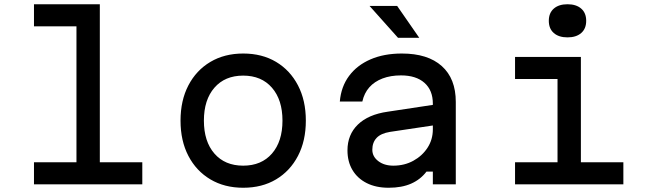

<svg xmlns="http://www.w3.org/2000/svg" viewBox="-20 -868 3040 904"><path d="M140 -848H450V-104H650V0H140V-104H340V-744H140Z M1125 16Q1037 16 970.5 -23.5Q904 -63 867 -134Q830 -205 830 -300Q830 -395 867 -466Q904 -537 970.5 -576.5Q1037 -616 1125 -616Q1214 -616 1280 -576.5Q1346 -537 1383 -466Q1420 -395 1420 -300Q1420 -205 1383 -134Q1346 -63 1280 -23.5Q1214 16 1125 16ZM1125 -88Q1211 -88 1260.5 -145Q1310 -202 1310 -300Q1310 -398 1260.5 -455Q1211 -512 1125 -512Q1039 -512 989.5 -455Q940 -398 940 -300Q940 -202 989.5 -145Q1039 -88 1125 -88Z M2030 -376V-279L1816 -247Q1773 -240 1753 -218.5Q1733 -197 1733 -163Q1733 -131 1761 -109.5Q1789 -88 1832 -88Q1884 -88 1926 -111Q1968 -134 1993 -172.5Q2018 -211 2018 -259V-380Q2018 -443 1978.5 -478Q1939 -513 1868 -513Q1819 -513 1781 -498.5Q1743 -484 1719 -457Q1695 -430 1686 -390H1580Q1586 -460 1623.5 -510.5Q1661 -561 1724.5 -588.5Q1788 -616 1872 -616Q1994 -616 2060 -557Q2126 -498 2126 -388V0H2018V-60H1988Q1960 -23 1916 -3.5Q1872 16 1810 16Q1750 16 1706.5 -6Q1663 -28 1639.5 -67.5Q1616 -107 1616 -160Q1616 -234 1665 -281.5Q1714 -329 1805 -342ZM1954 -690H1854L1720 -840H1850Z M2405 -600H2715V-104H2915V0H2405V-104H2605V-496H2405ZM2652 -692Q2611 -692 2587.5 -712.5Q2564 -733 2564 -770Q2564 -807 2587.5 -827.5Q2611 -848 2652 -848Q2693 -848 2716.5 -827.5Q2740 -807 2740 -770Q2740 -733 2716.5 -712.5Q2693 -692 2652 -692Z"/></svg>

Font: Martian Mono SemiExpanded
Style: Regular
Weight: 400
Width: 6
Monospace: yes
Designer: Roman Shamin
Foundry: Evil Martians
Version: Version 1.000